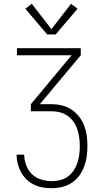

<svg xmlns="http://www.w3.org/2000/svg" viewBox="-20 -988 540 1008"><path d="M252 0Q228 0 204 -4Q180 -8 158.5 -18.5Q137 -29 119.5 -46Q102 -63 90.5 -84Q79 -105 73 -128.5Q67 -152 67 -176H107Q107 -148 117.5 -120.5Q128 -93 148 -73.5Q168 -54 196 -45.5Q224 -37 252 -37Q274 -37 296 -42.5Q318 -48 336 -61Q354 -74 366.5 -92.5Q379 -111 386 -132Q393 -153 396 -175.5Q399 -198 399 -220Q399 -243 396 -265Q393 -287 386 -308.5Q379 -330 366 -348.5Q353 -367 334.5 -380Q316 -393 294 -398.5Q272 -404 250 -404H142V-441L356 -698H69V-735H404V-698L189 -441H250Q278 -441 305 -434.5Q332 -428 355 -413Q378 -398 395 -376Q412 -354 422 -328Q432 -302 435.5 -274.5Q439 -247 439 -220Q439 -192 435 -165Q431 -138 421.5 -112.5Q412 -87 395.5 -65Q379 -43 356 -28Q333 -13 306 -6.5Q279 0 252 0ZM228 -807 113 -942 147 -968 250 -835 353 -968 387 -942 272 -807Z"/></svg>

Font: Zed Sans Extralight
Style: Regular
Weight: 200
Designer: Belleve Invis
Foundry: Belleve Invis
Version: Version 1.0.0; ttfautohint (v1.8.4)